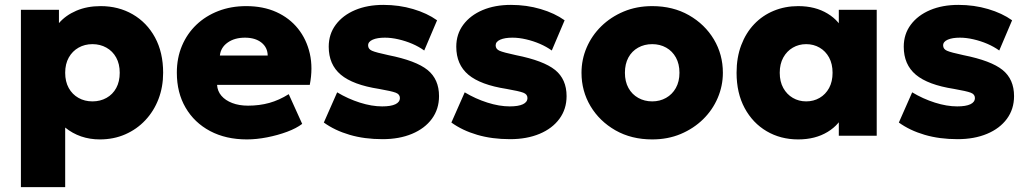

<svg xmlns="http://www.w3.org/2000/svg" viewBox="-20 -555 4202 785"><path d="M65.5 210V-515H221V-460.5Q248.5 -492.5 292.2 -511.2Q336 -530 391.5 -530Q464.5 -530 522.5 -496.5Q580.5 -463 613.8 -401.8Q647 -340.5 647 -257.5Q647 -199.5 628 -150Q609 -100.5 574.2 -63.5Q539.5 -26.5 492.2 -5.8Q445 15 388 15Q347.5 15 311.8 2.8Q276 -9.5 246.5 -33.5V210ZM358 -140.5Q390 -140.5 415.5 -154.8Q441 -169 455.2 -195.2Q469.5 -221.5 469.5 -257.5Q469.5 -293.5 455 -319.8Q440.5 -346 415 -360.2Q389.5 -374.5 358 -374.5Q326.5 -374.5 301.2 -360.2Q276 -346 261.2 -319.8Q246.5 -293.5 246.5 -257.5Q246.5 -221.5 261 -195.2Q275.5 -169 300.8 -154.8Q326 -140.5 358 -140.5Z M989.5 15Q903.5 15 839 -19.2Q774.5 -53.5 738.8 -114.8Q703 -176 703 -258Q703 -318 724 -367.8Q745 -417.5 783 -453.8Q821 -490 872.8 -510Q924.5 -530 986.5 -530Q1056 -530 1109.8 -505.8Q1163.5 -481.5 1198.5 -437.8Q1233.5 -394 1246.8 -335.5Q1260 -277 1246.5 -208H867.5Q869 -182.5 885.2 -163.5Q901.5 -144.5 929.5 -133.8Q957.5 -123 994 -123Q1040.5 -123 1081 -134.2Q1121.5 -145.5 1160.5 -170L1215.5 -48.5Q1192 -30.5 1153.8 -16.2Q1115.5 -2 1072 6.5Q1028.5 15 989.5 15ZM879 -328H1074.5Q1074 -361 1048.8 -381Q1023.5 -401 981.5 -401Q939 -401 910.8 -381Q882.5 -361 879 -328Z M1544 14Q1470 14 1409.5 -3.8Q1349 -21.5 1304 -54L1358.5 -177.5Q1402.5 -151 1451.2 -135.5Q1500 -120 1542.5 -120Q1578 -120 1596.5 -128.8Q1615 -137.5 1615 -154.5Q1615 -169.5 1598 -176Q1581 -182.5 1529.5 -191.5Q1423 -208 1373.5 -249.5Q1324 -291 1324 -364Q1324 -415.5 1352.8 -454Q1381.5 -492.5 1431.8 -513.8Q1482 -535 1547.5 -535Q1611.5 -535 1669 -518Q1726.5 -501 1767 -472L1714.5 -348.5Q1693 -364 1665.8 -375.8Q1638.5 -387.5 1609.2 -394.2Q1580 -401 1553.5 -401Q1522.5 -401 1503.8 -392.8Q1485 -384.5 1485 -369.5Q1485 -354.5 1500.8 -347.5Q1516.5 -340.5 1568 -329.5Q1681 -307 1728 -269Q1775 -231 1775 -162Q1775 -109 1745.8 -69.2Q1716.5 -29.5 1664.5 -7.8Q1612.5 14 1544 14Z M2065.5 14Q1991.5 14 1931 -3.8Q1870.5 -21.5 1825.5 -54L1880 -177.5Q1924 -151 1972.8 -135.5Q2021.5 -120 2064 -120Q2099.5 -120 2118 -128.8Q2136.5 -137.5 2136.5 -154.5Q2136.5 -169.5 2119.5 -176Q2102.5 -182.5 2051 -191.5Q1944.5 -208 1895 -249.5Q1845.5 -291 1845.5 -364Q1845.5 -415.5 1874.2 -454Q1903 -492.5 1953.2 -513.8Q2003.5 -535 2069 -535Q2133 -535 2190.5 -518Q2248 -501 2288.5 -472L2236 -348.5Q2214.5 -364 2187.2 -375.8Q2160 -387.5 2130.8 -394.2Q2101.5 -401 2075 -401Q2044 -401 2025.2 -392.8Q2006.5 -384.5 2006.5 -369.5Q2006.5 -354.5 2022.2 -347.5Q2038 -340.5 2089.5 -329.5Q2202.5 -307 2249.5 -269Q2296.5 -231 2296.5 -162Q2296.5 -109 2267.2 -69.2Q2238 -29.5 2186 -7.8Q2134 14 2065.5 14Z M2646.5 15Q2561.5 15 2496.2 -22.2Q2431 -59.5 2394.2 -121.2Q2357.5 -183 2357.5 -257.5Q2357.5 -311.5 2378.5 -360.5Q2399.5 -409.5 2438.2 -447.5Q2477 -485.5 2530 -507.8Q2583 -530 2646.5 -530Q2731.5 -530 2796.8 -492.8Q2862 -455.5 2898.8 -393.8Q2935.5 -332 2935.5 -257.5Q2935.5 -204 2914.5 -154.8Q2893.5 -105.5 2854.8 -67.5Q2816 -29.5 2763.2 -7.2Q2710.5 15 2646.5 15ZM2646.5 -140.5Q2678 -140.5 2703.2 -154.8Q2728.5 -169 2743.2 -195.2Q2758 -221.5 2758 -257.5Q2758 -293.5 2743.5 -319.8Q2729 -346 2703.8 -360.2Q2678.5 -374.5 2646.5 -374.5Q2614.5 -374.5 2589 -360.2Q2563.5 -346 2549.2 -319.8Q2535 -293.5 2535 -257.5Q2535 -221.5 2549.5 -195.2Q2564 -169 2589.5 -154.8Q2615 -140.5 2646.5 -140.5Z M3243.5 15Q3171.5 15 3114.5 -18.5Q3057.5 -52 3024.5 -113.2Q2991.5 -174.5 2991.5 -257.5Q2991.5 -320 3010.5 -370.2Q3029.5 -420.5 3063.5 -456.2Q3097.5 -492 3143.8 -511Q3190 -530 3243.5 -530Q3313.5 -530 3364 -499.2Q3414.5 -468.5 3434.5 -416.5L3409.5 -377.5V-515H3564.5V0H3409.5V-137.5L3434.5 -98.5Q3414.5 -46.5 3364 -15.8Q3313.5 15 3243.5 15ZM3276 -140.5Q3306.5 -140.5 3331 -154.8Q3355.5 -169 3369.8 -195.2Q3384 -221.5 3384 -257.5Q3384 -293.5 3369.8 -319.8Q3355.5 -346 3331 -360.2Q3306.5 -374.5 3276 -374.5Q3246 -374.5 3221.5 -360.2Q3197 -346 3182.5 -319.8Q3168 -293.5 3168 -257.5Q3168 -221.5 3182.5 -195.2Q3197 -169 3221.5 -154.8Q3246 -140.5 3276 -140.5Z M3895 14Q3821 14 3760.5 -3.8Q3700 -21.5 3655 -54L3709.5 -177.5Q3753.5 -151 3802.2 -135.5Q3851 -120 3893.5 -120Q3929 -120 3947.5 -128.8Q3966 -137.5 3966 -154.5Q3966 -169.5 3949 -176Q3932 -182.5 3880.5 -191.5Q3774 -208 3724.5 -249.5Q3675 -291 3675 -364Q3675 -415.5 3703.8 -454Q3732.5 -492.5 3782.8 -513.8Q3833 -535 3898.5 -535Q3962.5 -535 4020 -518Q4077.5 -501 4118 -472L4065.5 -348.5Q4044 -364 4016.8 -375.8Q3989.5 -387.5 3960.2 -394.2Q3931 -401 3904.5 -401Q3873.5 -401 3854.8 -392.8Q3836 -384.5 3836 -369.5Q3836 -354.5 3851.8 -347.5Q3867.5 -340.5 3919 -329.5Q4032 -307 4079 -269Q4126 -231 4126 -162Q4126 -109 4096.8 -69.2Q4067.5 -29.5 4015.5 -7.8Q3963.5 14 3895 14Z"/></svg>

Font: Geologica Thin Cursive ExtraBold
Style: Regular
Weight: 800
Version: Version 1.010;gftools[0.9.28]